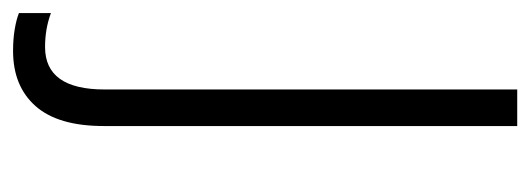

<svg xmlns="http://www.w3.org/2000/svg" viewBox="-315 -293 812 294"><g transform="rotate(90 91.0 -146.0)"><path d="M22 240Q4 240 -11 237.5Q-26 235 -36 231V182Q-12 191 16 191Q81 191 81 100V-532H137V101Q137 171 106.5 205.5Q76 240 22 240Z"/></g></svg>

Font: Noto Sans Lao SemiCondensed Light
Style: Regular
Weight: 300
Width: 4
Designer: Monotype Design Team
Foundry: Monotype Imaging Inc.
Version: Version 2.003; ttfautohint (v1.8.4.7-5d5b)